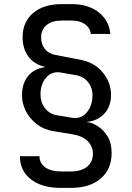

<svg xmlns="http://www.w3.org/2000/svg" viewBox="-20 -760 640 934"><path d="M275 154Q184 154 130.5 112.5Q77 71 77 0H172Q172 34 200 54Q228 74 275 74H325Q375 74 403.5 51Q432 28 432 -12Q432 -48 406.5 -73.5Q381 -99 331 -107L239 -122Q193 -130 159 -156Q125 -182 106 -219Q87 -256 87 -296Q87 -354 116.5 -390Q146 -426 198 -433V-435Q146 -447 118 -485Q90 -523 90 -579Q90 -653 141 -696.5Q192 -740 279 -740H329Q408 -740 459 -701Q510 -662 517 -595H422Q418 -625 393 -642.5Q368 -660 329 -660H279Q233 -660 206.5 -638Q180 -616 180 -578Q180 -545 198 -522Q216 -499 248 -493L368 -470Q439 -457 479.5 -408Q520 -359 520 -298Q520 -240 486 -205.5Q452 -171 405 -168V-166Q426 -164 453.5 -147.5Q481 -131 502 -98.5Q523 -66 523 -15Q523 63 470 108.5Q417 154 325 154ZM330 -187Q374 -180 402 -213Q430 -246 430 -299Q430 -334 408 -361Q386 -388 351 -394L277 -407Q233 -415 205 -383Q177 -351 177 -300Q177 -262 198.5 -234Q220 -206 254 -200Z"/></svg>

Font: JetBrainsMono Nerd Font Mono
Style: Regular
Weight: 400
Monospace: yes
Designer: Philipp Nurullin, Konstantin Bulenkov
Foundry: JetBrains
Version: Version 2.304; ttfautohint (v1.8.4.7-5d5b);Nerd Fonts 2.3.0